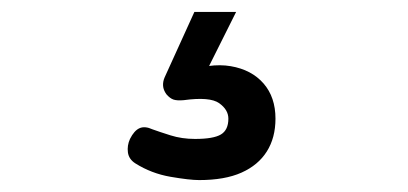

<svg xmlns="http://www.w3.org/2000/svg" viewBox="-20 -33 685 322"><path d="M314 269Q298 269 266 263.5Q234 258 207 241Q196 234 194.5 222.5Q193 211 198 200Q205 186 214 182Q223 178 236 184Q247 188 266 194Q285 200 307 200Q338 200 350.5 192.5Q363 185 363 166Q363 151 347.5 140Q332 129 288 135Q277 136 271 134Q265 132 259 125Q254 118 253.5 111Q253 104 256 97L306 -13H376L317 105L287 89Q332 72 367 78Q402 84 422 107Q442 130 442 166Q442 198 427.5 221Q413 244 385 256.5Q357 269 314 269Z"/></svg>

Font: Playwrite BR
Style: Regular
Weight: 400
Designer: Veronika Burian, José Scaglione
Foundry: TypeTogether
Version: Version 1.002